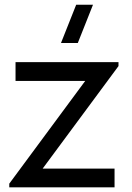

<svg xmlns="http://www.w3.org/2000/svg" viewBox="-20 -808 571 828"><path d="M315.5 -622.5H243L308.5 -787.5H381ZM20 0V-16L347.5 -459H47V-540H491V-523L164 -81H474V0Z"/></svg>

Font: Cns Manrope Med
Style: Regular
Weight: 500
Designer: Mikhail Sharanda
Foundry: Mikhail Sharanda
Version: Version 4.504